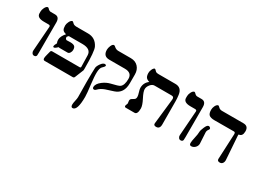

<svg xmlns="http://www.w3.org/2000/svg" viewBox="-57 -1308 3112 2352"><g transform="rotate(30 1498.5 -131.5)"><path d="M251.5 -389.6Q252.9 -411.1 227.1 -411.1H162.6Q63.5 -411.1 63.5 -473.6V-499Q63.5 -522.9 77.4 -552.2Q91.3 -581.5 110.4 -588.9Q123 -593.8 141.1 -571.3Q156.2 -557.1 176.3 -557.1H234.9Q298.3 -557.1 298.3 -478.5V-55.7Q298.3 -16.1 296.9 -12.7Q292 10.3 264.2 10.3Q246.6 10.3 235.6 -5.6Q224.6 -21.5 226.1 -39.6Q232.4 -144.5 251.5 -389.6Z M830.1 -15.1Q823.7 0 807.6 0H410.2Q387.2 0 387.2 -27.8Q387.2 -43 396 -76.2Q410.2 -128.4 410.2 -130.9Q414.1 -147.5 433.1 -147.5H820.3Q835.4 -147.5 835.4 -162.6L831.5 -322.3Q829.1 -411.1 706.1 -411.1H514.2Q495.1 -392.1 495.1 -388.7Q495.1 -359.4 516.6 -354Q542 -355.5 567.4 -355.5Q607.9 -355.5 627 -342Q646 -328.6 646 -289.6Q646 -269 633.3 -248.8Q620.6 -228.5 601.6 -228.5H491.2Q482.4 -228.5 473.6 -231Q440.4 -197.8 423.8 -198.2Q419.9 -198.2 416.3 -201.4Q412.6 -204.6 412.6 -211.9Q412.6 -226.1 433.1 -261.7Q422.9 -282.2 422.9 -307.1Q422.9 -356.4 473.6 -414.1Q435.5 -422.9 422.9 -441.9Q410.2 -460.9 410.2 -501.5Q410.2 -524.4 424.1 -554.2Q438 -584 457 -591.8Q465.8 -595.7 480 -581.5L488.8 -572.8Q503.9 -557.6 542 -557.1H702.1Q807.6 -557.1 855.5 -459.5Q880.9 -408.7 880.9 -167.5V-154.8Q880.9 -143.6 879.9 -138.2Z M1132.3 -8.8Q1122.1 2.4 1109.4 2.4Q1086.4 2.4 1086.4 -21.5Q1086.4 -68.4 1145 -112.8Q1193.4 -149.4 1246.6 -162.6Q1349.6 -186.5 1368.2 -200.7Q1408.7 -230 1409.2 -321.3Q1409.2 -408.7 1308.6 -408.7H1087.9Q1001.5 -408.7 1001.5 -500Q1001.5 -525.4 1014.2 -556.2Q1029.3 -592.8 1049.8 -592.8Q1060.1 -592.8 1069.8 -582.5Q1096.7 -557.1 1129.9 -557.1H1308.6Q1373.5 -557.1 1412.1 -515.4Q1450.7 -473.6 1450.7 -408.7V-284.2Q1450.7 -140.6 1334 -103Q1303.7 -94.2 1226.1 -68.4Q1170.4 -49.3 1132.3 -8.8ZM1044.4 -34.2Q1059.6 81.5 1060.1 133.3Q1060.1 330.1 993.7 330.1Q969.7 330.1 969.7 292Q969.7 272.9 978 236.1Q986.3 199.2 986.3 180.2Q986.3 146 985.1 76.2Q983.9 6.3 983.9 -27.8Q983.9 -171.4 987.3 -233.4Q988.8 -260.3 1016.1 -298.3Q1043.5 -336.4 1068.8 -336.4Q1073.7 -336.4 1077.6 -335Q1088.9 -330.1 1088.9 -321.3Q1088.9 -312.5 1066.4 -289.6L1060.1 -284.2Q1035.6 -262.7 1033.2 -203.1Q1030.8 -143.6 1044.4 -34.2Z M2000.5 -372.1Q2004.4 -411.6 1968.8 -411.1H1727.5Q1695.8 -411.1 1669.7 -378.9Q1643.6 -346.7 1643.6 -313.5Q1643.6 -277.8 1682.9 -202.4Q1722.2 -127 1722.2 -84Q1722.2 0 1680.7 0H1557.1Q1539.6 0 1539.6 -17.6Q1539.6 -25.4 1545.9 -38.8Q1552.2 -52.2 1552.2 -58.6Q1552.2 -64.9 1549.8 -77.6Q1547.4 -90.3 1547.4 -96.7Q1547.4 -110.8 1558.6 -123Q1563.5 -127.9 1595.2 -146Q1614.3 -156.2 1614.3 -185.5Q1614.3 -206.1 1602.3 -243.4Q1590.3 -280.8 1590.3 -300.8Q1590.3 -374.5 1648.9 -417.5Q1613.3 -427.7 1599.4 -446.8Q1585.4 -465.8 1584 -503.9Q1582.5 -527.8 1594.2 -554.7Q1606.9 -586.4 1626 -592.8Q1640.1 -588.9 1647.5 -577.6L1653.8 -571.3Q1664.1 -557.1 1703.1 -557.1H1938Q2026.9 -557.1 2039.6 -460.9Q2045.9 -414.1 2045.9 -374.5L2047.4 -45.9Q2047.4 17.6 1995.1 17.6Q1957 17.6 1960.9 -14.2Z M2324.2 -389.6Q2325.7 -411.1 2299.8 -411.1H2235.4Q2136.2 -411.1 2136.2 -473.6V-499Q2136.2 -522.9 2150.1 -552.2Q2164.1 -581.5 2183.1 -588.9Q2195.8 -593.8 2213.9 -571.3Q2229 -557.1 2249 -557.1H2307.6Q2371.1 -557.1 2371.1 -478.5V-55.7Q2371.1 -16.1 2369.6 -12.7Q2364.7 10.3 2336.9 10.3Q2319.3 10.3 2308.3 -5.6Q2297.4 -21.5 2298.8 -39.6Q2305.2 -144.5 2324.2 -389.6Z M2939.9 -58.6Q2941.4 -31.7 2928 -12.7Q2914.6 6.3 2889.2 6.3Q2852.5 6.3 2853.5 -25.4L2870.1 -383.3Q2870.1 -396 2865.7 -403.6Q2861.3 -411.1 2849.6 -411.1L2574.2 -410.2Q2521 -410.2 2498 -429.7Q2475.1 -449.2 2475.1 -501.5Q2475.1 -528.3 2486.8 -553.7Q2501 -585.4 2522 -591.8Q2529.8 -594.2 2542.5 -581.5L2550.3 -573.7Q2567.9 -556.2 2598.1 -556.2H2900.4Q2971.7 -556.2 2971.7 -482.4Q2971.7 -411.1 2919.4 -407.7Q2915.5 -403.8 2917 -387.2ZM2555.2 -230Q2555.2 -203.1 2559.6 -151.1Q2564 -99.1 2564 -72.3Q2564 -40.5 2540.5 -16.4Q2517.1 7.8 2485.4 7.8Q2460 7.8 2460 -23.9Q2460 -50.8 2472.7 -105.5Q2485.4 -160.2 2485.4 -188.7Q2485.4 -217.3 2505.9 -262.7Q2527.3 -314.9 2551.3 -314.9Q2560.1 -314.9 2569.6 -307.4Q2579.1 -299.8 2579.1 -290.5Q2579.1 -284.2 2574.2 -276.9Q2555.2 -255.4 2555.2 -230Z"/></g></svg>

Font: Accordance
Style: Bold
Weight: 700
Version: Version 1.2 (build January 31, 2020) Miklal Software Solutio